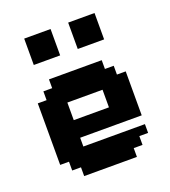

<svg xmlns="http://www.w3.org/2000/svg" viewBox="-114 -677 671 760"><g transform="rotate(-20 222.0 -296.5)"><path d="M259.3 -592.6H370.4V-481.5H259.3ZM74.1 -592.6H185.2V-481.5H74.1ZM74.1 -74.1H37V-333.3H74.1V-370.4H111.1V-407.4H333.3V-370.4H370.4V-333.3H407.4V-148.1H148.1V-111.1H407.4V-74.1H370.4V-37H333.3V0H111.1V-37H74.1ZM148.1 -222.2H296.3V-296.3H148.1Z"/></g></svg>

Font: Jersey 15
Style: Regular
Weight: 400
Designer: Sarah Cadigan-Fried
Version: Version 1.001; ttfautohint (v1.8.4.7-5d5b)